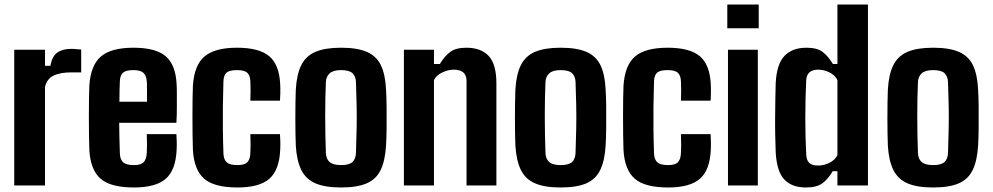

<svg xmlns="http://www.w3.org/2000/svg" viewBox="-20 -820 4391 849"><path d="M43 0V-600H179V-529H203Q210 -571 233.5 -587.5Q257 -604 295 -604Q307 -604 319 -602.5Q331 -601 339 -601V-500H296Q246 -500 216.5 -485.5Q187 -471 179 -435V0Z M629 -227H760Q761 -218 761.5 -195.5Q762 -173 761 -157Q757 -68 713 -29.5Q669 9 572 9Q469 9 424.5 -30Q380 -69 375 -157Q374 -183 373.5 -222Q373 -261 373 -303.5Q373 -346 373.5 -382.5Q374 -419 375 -441Q381 -532 426.5 -570.5Q472 -609 570 -609Q669 -609 713 -571Q757 -533 761 -447Q762 -435 762 -406Q762 -377 762 -342.5Q762 -308 760 -277H507Q507 -245 508 -212Q509 -179 510 -142Q511 -114 525 -102Q539 -90 572 -90Q602 -90 614.5 -102Q627 -114 629 -143Q630 -158 630 -178Q630 -198 629 -227ZM570 -510Q537 -510 524 -498.5Q511 -487 510 -461Q509 -437 508.5 -414.5Q508 -392 508 -370H630Q630 -400 630 -426.5Q630 -453 629 -461Q627 -487 613.5 -498.5Q600 -510 570 -510Z M833 -157Q832 -183 831.5 -222Q831 -261 831 -303.5Q831 -346 831.5 -382.5Q832 -419 833 -441Q839 -532 884.5 -570.5Q930 -609 1028 -609Q1126 -609 1170.5 -571.5Q1215 -534 1219 -447Q1220 -429 1219.5 -405.5Q1219 -382 1218 -375H1087Q1088 -392 1088 -418.5Q1088 -445 1087 -461Q1086 -486 1073.5 -498Q1061 -510 1028 -510Q995 -510 982 -499Q969 -488 968 -461Q966 -400 965.5 -349Q965 -298 965.5 -248.5Q966 -199 968 -142Q969 -114 983 -102Q997 -90 1030 -90Q1062 -90 1074 -103Q1086 -116 1087 -143Q1088 -159 1088 -178.5Q1088 -198 1087 -227H1218Q1219 -218 1219.5 -195.5Q1220 -173 1219 -157Q1215 -68 1171 -29.5Q1127 9 1030 9Q927 9 882.5 -30Q838 -69 833 -157Z M1488 9Q1417 9 1374.5 -9.5Q1332 -28 1312 -69Q1292 -110 1288 -176Q1287 -198 1286.5 -230.5Q1286 -263 1286 -299Q1286 -335 1286.5 -368Q1287 -401 1288 -424Q1292 -492 1312.5 -532.5Q1333 -573 1375.5 -591Q1418 -609 1488 -609Q1560 -609 1602.5 -590.5Q1645 -572 1664.5 -531Q1684 -490 1687 -424Q1689 -394 1689.5 -347Q1690 -300 1689.5 -253.5Q1689 -207 1687 -176Q1683 -110 1663.5 -69Q1644 -28 1602 -9.5Q1560 9 1488 9ZM1488 -90Q1524 -90 1538.5 -103.5Q1553 -117 1554 -144Q1556 -203 1557 -253Q1558 -303 1557 -352Q1556 -401 1554 -457Q1553 -483 1538.5 -496.5Q1524 -510 1488 -510Q1453 -510 1437.5 -495.5Q1422 -481 1421 -457Q1418 -390 1418 -308Q1418 -226 1421 -144Q1422 -117 1437.5 -103.5Q1453 -90 1488 -90Z M1766 0V-600H1899V-537H1925Q1946 -572 1971 -590.5Q1996 -609 2042 -609Q2107 -609 2141 -572.5Q2175 -536 2175 -451V0H2043V-462Q2043 -512 1986 -512Q1962 -512 1935.5 -499.5Q1909 -487 1899 -466V0Z M2459 9Q2388 9 2345.5 -9.5Q2303 -28 2283 -69Q2263 -110 2259 -176Q2258 -198 2257.5 -230.5Q2257 -263 2257 -299Q2257 -335 2257.5 -368Q2258 -401 2259 -424Q2263 -492 2283.5 -532.5Q2304 -573 2346.5 -591Q2389 -609 2459 -609Q2531 -609 2573.5 -590.5Q2616 -572 2635.5 -531Q2655 -490 2658 -424Q2660 -394 2660.5 -347Q2661 -300 2660.5 -253.5Q2660 -207 2658 -176Q2654 -110 2634.5 -69Q2615 -28 2573 -9.5Q2531 9 2459 9ZM2459 -90Q2495 -90 2509.5 -103.5Q2524 -117 2525 -144Q2527 -203 2528 -253Q2529 -303 2528 -352Q2527 -401 2525 -457Q2524 -483 2509.5 -496.5Q2495 -510 2459 -510Q2424 -510 2408.5 -495.5Q2393 -481 2392 -457Q2389 -390 2389 -308Q2389 -226 2392 -144Q2393 -117 2408.5 -103.5Q2424 -90 2459 -90Z M2737 -157Q2736 -183 2735.5 -222Q2735 -261 2735 -303.5Q2735 -346 2735.5 -382.5Q2736 -419 2737 -441Q2743 -532 2788.5 -570.5Q2834 -609 2932 -609Q3030 -609 3074.5 -571.5Q3119 -534 3123 -447Q3124 -429 3123.5 -405.5Q3123 -382 3122 -375H2991Q2992 -392 2992 -418.5Q2992 -445 2991 -461Q2990 -486 2977.5 -498Q2965 -510 2932 -510Q2899 -510 2886 -499Q2873 -488 2872 -461Q2870 -400 2869.5 -349Q2869 -298 2869.5 -248.5Q2870 -199 2872 -142Q2873 -114 2887 -102Q2901 -90 2934 -90Q2966 -90 2978 -103Q2990 -116 2991 -143Q2992 -159 2992 -178.5Q2992 -198 2991 -227H3122Q3123 -218 3123.5 -195.5Q3124 -173 3123 -157Q3119 -68 3075 -29.5Q3031 9 2934 9Q2831 9 2786.5 -30Q2742 -69 2737 -157Z M3196 -695V-800H3335V-695ZM3199 0V-600H3331V0Z M3683 -800H3818V0H3683V-63H3662Q3642 -28 3616.5 -9.5Q3591 9 3544 9Q3480 9 3447 -27.5Q3414 -64 3410 -149Q3409 -178 3408 -218.5Q3407 -259 3407.5 -302Q3408 -345 3408.5 -384.5Q3409 -424 3410 -451Q3414 -536 3448.5 -572.5Q3483 -609 3546 -609Q3593 -609 3617.5 -590.5Q3642 -572 3663 -537H3683ZM3598 -88Q3623 -88 3647.5 -100Q3672 -112 3683 -134V-466Q3672 -488 3647.5 -500Q3623 -512 3598 -512Q3548 -512 3545 -466Q3541 -385 3541 -298Q3541 -211 3545 -138Q3546 -112 3558 -100Q3570 -88 3598 -88Z M4106 9Q4035 9 3992.5 -9.5Q3950 -28 3930 -69Q3910 -110 3906 -176Q3905 -198 3904.5 -230.5Q3904 -263 3904 -299Q3904 -335 3904.5 -368Q3905 -401 3906 -424Q3910 -492 3930.5 -532.5Q3951 -573 3993.5 -591Q4036 -609 4106 -609Q4178 -609 4220.5 -590.5Q4263 -572 4282.5 -531Q4302 -490 4305 -424Q4307 -394 4307.5 -347Q4308 -300 4307.5 -253.5Q4307 -207 4305 -176Q4301 -110 4281.5 -69Q4262 -28 4220 -9.5Q4178 9 4106 9ZM4106 -90Q4142 -90 4156.5 -103.5Q4171 -117 4172 -144Q4174 -203 4175 -253Q4176 -303 4175 -352Q4174 -401 4172 -457Q4171 -483 4156.5 -496.5Q4142 -510 4106 -510Q4071 -510 4055.5 -495.5Q4040 -481 4039 -457Q4036 -390 4036 -308Q4036 -226 4039 -144Q4040 -117 4055.5 -103.5Q4071 -90 4106 -90Z"/></svg>

Font: Big Shoulders Text ExtraBold
Style: Regular
Weight: 800
Designer: Patric King
Foundry: XO Type Co
Version: Version 1.000; ttfautohint (v1.8.2)